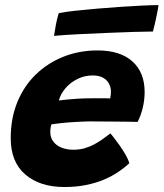

<svg xmlns="http://www.w3.org/2000/svg" viewBox="-20 -730 641 752"><path d="M486.5 -90.5Q468 -73.5 443.5 -56.8Q419 -40 387.8 -26.8Q356.5 -13.5 317.5 -5.5Q278.5 2.5 232 2.5Q136.5 2.5 79.2 -46.5Q22 -95.5 22 -188.5Q22 -267 48 -330.2Q74 -393.5 120.5 -438.5Q167 -483.5 228.8 -508Q290.5 -532.5 362 -532.5Q450.5 -532.5 498.5 -489.5Q546.5 -446.5 546.5 -369.5Q546.5 -340 539.5 -309.5Q532.5 -279 519 -252.5Q512.5 -253 487.8 -253.2Q463 -253.5 431.8 -253.8Q400.5 -254 372.5 -254.2Q344.5 -254.5 331 -254.5Q303 -254 274 -252.2Q245 -250.5 220.8 -248Q196.5 -245.5 181.5 -243Q177 -231 177 -212.5Q177 -191 188.8 -175.5Q200.5 -160 221 -151.8Q241.5 -143.5 267.5 -143.5Q290.5 -143.5 310.8 -149.2Q331 -155 348.8 -164.5Q366.5 -174 382.2 -185.2Q398 -196.5 412.5 -207.5Q415 -205 425 -192.2Q435 -179.5 447.8 -161.5Q460.5 -143.5 471.5 -124.5Q482.5 -105.5 486.5 -90.5ZM210.5 -336.5Q222.5 -338 241.5 -340Q260.5 -342 285.2 -343.5Q310 -345 338 -345Q354.5 -345.5 369.8 -345.2Q385 -345 396.5 -345Q408 -345 411.5 -344.5Q413 -351 413.8 -358.5Q414.5 -366 414.5 -373Q414 -389.5 406.2 -403.5Q398.5 -417.5 382.8 -426Q367 -434.5 343 -434.5Q311 -434.5 283 -420.5Q255 -406.5 236 -384Q217 -361.5 210.5 -336.5ZM579 -606.5Q550.5 -606.5 503.5 -605Q456.5 -603.5 401 -601.2Q345.5 -599 290.5 -596.2Q235.5 -593.5 191.5 -589.5Q195 -612.5 199.2 -634.8Q203.5 -657 210 -678.5Q234.5 -683.5 273.5 -687.8Q312.5 -692 359 -696Q405.5 -700 452.2 -703.2Q499 -706.5 538 -708.2Q577 -710 601 -710Q599.5 -698.5 593.5 -668.8Q587.5 -639 579 -606.5Z"/></svg>

Font: Grandstander Thin
Style: Bold Italic
Weight: 700
Italic angle: -15°
Version: Version 1.200